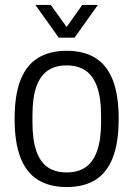

<svg xmlns="http://www.w3.org/2000/svg" viewBox="-20 -743 538 775"><path d="M249 12Q181 12 134 -16.5Q87 -45 63 -106Q39 -167 39 -263Q39 -360 63 -420.5Q87 -481 134 -509.5Q181 -538 249 -538Q318 -538 364.5 -509.5Q411 -481 435 -420.5Q459 -360 459 -263Q459 -167 435 -106Q411 -45 364.5 -16.5Q318 12 249 12ZM249 -47Q295 -47 325.5 -68Q356 -89 372 -134Q388 -179 388 -250V-276Q388 -348 372 -392.5Q356 -437 325.5 -458Q295 -479 249 -479Q203 -479 172.5 -458Q142 -437 126.5 -392.5Q111 -348 111 -276V-250Q111 -179 126.5 -134Q142 -89 172.5 -68Q203 -47 249 -47ZM123 -723H185L267 -609H231L312 -723H375L281 -591H217Z"/></svg>

Font: Archivo SemiCondensed Light
Style: Regular
Weight: 300
Width: 4
Designer: Hector Gatti
Foundry: Omnibus-Type
Version: Version 2.001